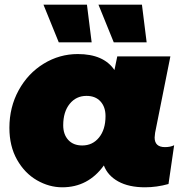

<svg xmlns="http://www.w3.org/2000/svg" viewBox="-20 -787 801 817"><path d="M721 -169 697 -4Q647 10 597 10Q528 10 483 -15Q438 -40 422 -83Q355 10 245 10Q189 10 137 -20Q85 -50 52.5 -107.5Q20 -165 20 -243Q20 -331 59.5 -403Q99 -475 166 -516Q233 -557 311 -557Q421 -557 467 -489L479 -547H705L640 -222Q638 -206 638 -202Q638 -161 682 -161Q705 -161 721 -169ZM429 -293Q429 -332 407.5 -355.5Q386 -379 348 -379Q304 -379 276.5 -345Q249 -311 249 -254Q249 -215 270.5 -191.5Q292 -168 330 -168Q374 -168 401.5 -202Q429 -236 429 -293ZM165 -767H350L370 -607H230ZM399 -767H584L604 -607H464Z"/></svg>

Font: Montserrat Alternates Black
Style: Italic
Weight: 900
Italic angle: -11.3°
Designer: Julieta Ulanovsky
Foundry: Julieta Ulanovsky
Version: Version 7.200